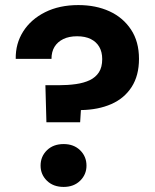

<svg xmlns="http://www.w3.org/2000/svg" viewBox="-20 -732 613 757"><path d="M163 -250 159 -396H212Q248 -396 279.5 -400.5Q311 -405 334 -416Q357 -427 370 -447Q383 -467 383 -499Q383 -527 371.5 -547Q360 -567 338 -578Q316 -589 284 -589Q252 -589 229.5 -578Q207 -567 195 -547.5Q183 -528 183 -500H42Q41 -560 71.5 -608Q102 -656 158 -684Q214 -712 289 -712Q358 -712 411.5 -687.5Q465 -663 496.5 -615.5Q528 -568 528 -500Q528 -434 499 -389Q470 -344 418.5 -321.5Q367 -299 299 -298L296 -250ZM231 5Q190 5 165 -19.5Q140 -44 140 -79Q140 -115 165 -139.5Q190 -164 231 -164Q271 -164 296 -139.5Q321 -115 321 -79Q321 -44 296 -19.5Q271 5 231 5Z"/></svg>

Font: DM Sans 9pt Black
Style: Regular
Weight: 900
Version: Version 4.004;gftools[0.9.30]